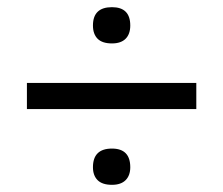

<svg xmlns="http://www.w3.org/2000/svg" viewBox="-20 -573 622 535"><path d="M55 -269V-342H527V-269ZM239 -107Q239 -159 292 -159Q343 -159 343 -107Q343 -84 330 -71Q317 -58 292 -58Q265 -58 252 -71Q239 -84 239 -107ZM239 -502Q239 -553 292 -553Q343 -553 343 -502Q343 -478 330 -465Q317 -452 292 -452Q265 -452 252 -465Q239 -478 239 -502Z"/></svg>

Font: Haskoy
Style: Regular
Weight: 400
Designer: Ertekin Erdin
Foundry: Ertekin Erdin
Version: Version 1.500